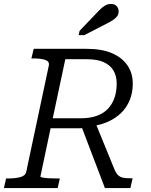

<svg xmlns="http://www.w3.org/2000/svg" viewBox="-39 -959 771 979"><path d="M373 -323 443 -344 544 -97Q552 -77 562.5 -66.5Q573 -56 588 -53Q603 -50 624 -50H637L626 0H496ZM266 -49 255 0H-19L-8 -49H3Q39 -49 65 -56Q91 -63 95 -84L210 -625Q214 -646 192 -653.5Q170 -661 132 -661H121L133 -710H403Q481 -710 532.5 -687.5Q584 -665 611 -625.5Q638 -586 638 -533Q638 -486 622.5 -448.5Q607 -411 579 -383.5Q551 -356 512 -338.5Q473 -321 425 -315Q414 -312 404.5 -310Q395 -308 387 -306.5Q379 -305 371 -305H219L167 -59Q167 -56 179.5 -53.5Q192 -51 211.5 -50Q231 -49 251 -49ZM404 -657H294L230 -356H373Q419 -356 453.5 -368Q488 -380 510.5 -403.5Q533 -427 544.5 -459.5Q556 -492 556 -533Q556 -572 539.5 -599.5Q523 -627 490 -642Q457 -657 404 -657ZM457 -896Q470 -910 481 -919.5Q492 -929 503 -934Q514 -939 526 -939Q545 -939 555.5 -928Q566 -917 566 -901Q566 -887 558.5 -876.5Q551 -866 536.5 -856.5Q522 -847 502 -837L391 -780H362L367 -802Z"/></svg>

Font: Roboto Serif 20pt Light
Style: Italic
Weight: 300
Italic angle: -10°
Version: Version 1.007